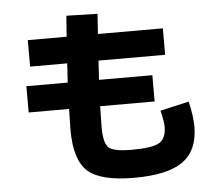

<svg xmlns="http://www.w3.org/2000/svg" viewBox="-57 -862 1115 990"><g transform="rotate(-5 500.0 -366.5)"><path d="M322 -798 483 -794Q480 -758 476 -690H812V-553H467Q464 -500 461 -454H737V-318H455Q453 -236 453 -210Q453 -127 479 -103.5Q505 -80 598 -80Q706 -80 741.5 -102Q777 -124 777 -184Q777 -211 763 -268L912 -302Q930 -223 930 -172Q930 -49 851.5 8Q773 65 598 65Q425 65 358.5 5.5Q292 -54 292 -210Q292 -236 294 -318H85V-454H299Q302 -500 305 -553H113V-690H314Q316 -722 322 -798Z"/></g></svg>

Font: M PLUS 1p ExtraBold
Style: Regular
Weight: 800
Version: Version 1.062